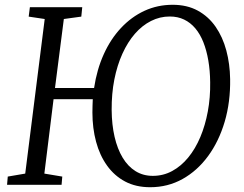

<svg xmlns="http://www.w3.org/2000/svg" viewBox="-20 -773 1020 803"><path d="M608 10Q548 10 503 -14Q458 -38 427.5 -80.8Q397 -123.5 381.8 -180.2Q366.5 -237 366.5 -302.5Q366.5 -317 367 -330.8Q367.5 -344.5 368 -358H204L165.5 -47L240.5 -34.5L237.5 0H9.5L12.5 -34.5L85.5 -47L167 -693.5L100 -703.5L105 -743H324L320 -703.5L247 -693.5L210 -405H373.5Q385 -482 413.8 -545.8Q442.5 -609.5 486 -656Q529.5 -702.5 584.2 -727.8Q639 -753 702 -753Q762.5 -753 807.2 -728.5Q852 -704 881.8 -661Q911.5 -618 926.5 -562Q941.5 -506 942.5 -442.5Q944 -346.5 919.8 -264.2Q895.5 -182 850.5 -120.5Q805.5 -59 743.8 -24.5Q682 10 608 10ZM619 -37.5Q663 -37.5 700.2 -57.8Q737.5 -78 767.2 -114.2Q797 -150.5 817.8 -199.8Q838.5 -249 849.2 -307.2Q860 -365.5 859 -429Q858.5 -478 851.2 -520.2Q844 -562.5 830.5 -596.5Q817 -630.5 796.8 -654.5Q776.5 -678.5 750 -691.2Q723.5 -704 690 -704Q648.5 -704 611.5 -685.2Q574.5 -666.5 544.2 -631.8Q514 -597 492 -548.5Q470 -500 458.2 -440.5Q446.5 -381 447 -313Q447.5 -251.5 459.2 -200.8Q471 -150 493 -113.5Q515 -77 546.8 -57.2Q578.5 -37.5 619 -37.5Z"/></svg>

Font: Merriweather 20pt Light
Style: Italic
Weight: 300
Italic angle: -7.8°
Version: Version 2.101